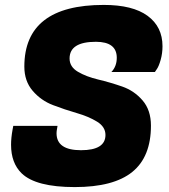

<svg xmlns="http://www.w3.org/2000/svg" viewBox="-20 -747 688 781"><path d="M210 -205Q210 -136 309.5 -136Q409 -136 409 -198Q409 -231 375 -252Q341 -273 292.5 -287Q244 -301 195.5 -319.5Q147 -338 113 -377.5Q79 -417 79 -476Q79 -727 402 -727Q520 -727 580.5 -682.5Q641 -638 641 -559Q641 -530 633.5 -503.5Q626 -477 618 -466L610 -454H433Q455 -477 455 -512Q455 -577 370 -577Q263 -577 263 -509Q263 -475 297 -455Q331 -435 379.5 -423.5Q428 -412 477 -395Q526 -378 560 -338.5Q594 -299 594 -236Q594 -109 518 -47.5Q442 14 284 14Q126 14 68 -42Q25 -84 25 -158Q25 -186 31 -219L34 -235H214L212 -223Q210 -213 210 -205Z"/></svg>

Font: Fugaz One
Style: Regular
Weight: 400
Designer: Daniel Hernandez
Foundry: Daniel Hernandez
Version: Version 1.002